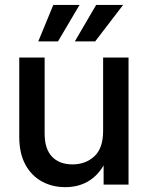

<svg xmlns="http://www.w3.org/2000/svg" viewBox="-20 -749 600 779"><path d="M244.6 10.3Q191.9 10.3 149.7 -12.9Q107.4 -36.1 82.8 -81.5Q58.1 -127 58.1 -194.3V-515.6H161.1V-207Q161.1 -145 190.9 -113.5Q220.7 -82 274.4 -82Q326.7 -82 362.5 -114.5Q398.4 -147 398.4 -218.8V-515.6H501.5V0H400.4V-77.6Q347.7 10.3 244.6 10.3ZM366.2 -581.1H283.7L370.1 -729H479.5ZM215.3 -581.1H135.3L196.3 -729H302.7Z"/></svg>

Font: Inter Display Medium
Style: Regular
Weight: 500
Designer: Rasmus Andersson
Foundry: rsms
Version: Version 4.001;git-9221beed3